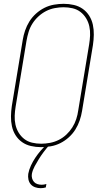

<svg xmlns="http://www.w3.org/2000/svg" viewBox="-20 -763 540 1006"><path d="M195 8Q168 8 142 2Q116 -4 95.5 -18.5Q75 -33 61.5 -54.5Q48 -76 42.5 -101.5Q37 -127 37.5 -154Q38 -181 42 -208L99 -553Q103 -578 111.5 -603Q120 -628 134 -650.5Q148 -673 168.5 -691.5Q189 -710 213 -722Q237 -734 263 -738.5Q289 -743 314 -743Q341 -743 367 -737Q393 -731 413.5 -716.5Q434 -702 447.5 -680.5Q461 -659 466.5 -633.5Q472 -608 471.5 -581Q471 -554 467 -527L410 -182Q406 -157 397.5 -132Q389 -107 375 -84.5Q361 -62 340.5 -43.5Q320 -25 296 -13Q272 -1 246 3.5Q220 8 195 8ZM196 -10Q218 -10 242 -14.5Q266 -19 288 -30Q310 -41 328 -58Q346 -75 359 -95.5Q372 -116 379.5 -139Q387 -162 390 -185L447 -530Q451 -554 452 -578Q453 -602 448 -625Q443 -648 431 -667.5Q419 -687 401.5 -700.5Q384 -714 361 -719.5Q338 -725 313 -725Q291 -725 267 -720.5Q243 -716 221.5 -705Q200 -694 181.5 -677Q163 -660 150 -639.5Q137 -619 130 -596Q123 -573 119 -550L62 -205Q58 -181 57 -157Q56 -133 61 -110Q66 -87 78 -67.5Q90 -48 107.5 -34.5Q125 -21 148 -15.5Q171 -10 196 -10ZM193 223Q178 223 164 218Q150 213 141 202.5Q132 192 129 177.5Q126 163 128 148Q132 126 142 104.5Q152 83 165 63.5Q178 44 193.5 26Q209 8 227 -8H237L236 0Q221 17 208 34.5Q195 52 183.5 70.5Q172 89 161.5 108.5Q151 128 147 148Q145 160 148 171Q151 182 158 190Q165 198 176 201.5Q187 205 198 205Q204 205 210.5 204Q217 203 223 201L220 219Q213 221 206.5 222Q200 223 193 223Z"/></svg>

Font: Iosevka Term Curly Th Obl
Style: Regular
Weight: 100
Italic angle: -9°
Designer: Belleve Invis
Foundry: Belleve Invis
Version: Version 32.3.0